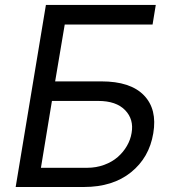

<svg xmlns="http://www.w3.org/2000/svg" viewBox="-20 -747 693 767"><path d="M42.6 0 163.4 -727.3H602.3L589.5 -649.1H238.6L200.3 -421.9H384.9Q501.1 -421.9 554.9 -366.3Q608.7 -310.7 592.3 -214.5Q576.3 -117.5 503.4 -58.8Q430.4 0 315.3 0ZM143.5 -76.7H328.1Q364.3 -76.7 396.1 -88.4Q427.9 -100.1 450.3 -119.7Q472.7 -139.2 487 -164.1Q501.4 -188.9 505.7 -215.9Q515.3 -270.2 479.8 -307Q444.2 -343.8 372.2 -343.8H187.5Z"/></svg>

Font: Karasuma Gothic
Style: Italic
Weight: 400
Italic angle: -9.39999°
Designer: Rasmus Andersson / Ryoko Nishizuka
Foundry: Genbu
Version: Version 1.00